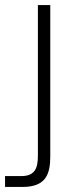

<svg xmlns="http://www.w3.org/2000/svg" viewBox="-84 -540 280 760"><path d="M115 79V-520H66V76C66 125 55 157 0 157H-64V200H5C98 200 115 149 115 79Z"/></svg>

Font: Aspekta 200
Style: Regular
Weight: 200
Designer: Ivo Dolenc
Version: Version 2.000